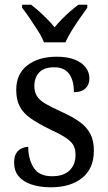

<svg xmlns="http://www.w3.org/2000/svg" viewBox="-20 -786 458 816"><path d="M196 10Q149 10 113.5 -2Q78 -14 59 -37Q40 -60 40 -95Q40 -121 49.5 -135.5Q59 -150 73.5 -156Q88 -162 100 -162Q100 -110 123 -73.5Q146 -37 201 -37Q250 -37 275.5 -61.5Q301 -86 301 -128Q301 -153 291.5 -169.5Q282 -186 258 -201.5Q234 -217 191 -237Q142 -261 110.5 -283Q79 -305 64 -333.5Q49 -362 49 -404Q49 -472 96.5 -508.5Q144 -545 221 -545Q267 -545 298 -532.5Q329 -520 344.5 -499Q360 -478 360 -453Q360 -426 343 -410Q326 -394 294 -394Q294 -445 273.5 -472.5Q253 -500 211 -500Q166 -500 146 -477.5Q126 -455 126 -420Q126 -395 137 -377.5Q148 -360 173.5 -345Q199 -330 239 -312Q288 -290 318.5 -268Q349 -246 364 -217Q379 -188 379 -146Q379 -70 329.5 -30Q280 10 196 10ZM167 -606Q158 -629 141 -655.5Q124 -682 106.5 -708Q89 -734 74 -753V-766H112Q129 -753 147 -737Q165 -721 181.5 -704Q198 -687 212 -670Q226 -687 242.5 -704Q259 -721 277.5 -737Q296 -753 313 -766H351V-753Q337 -734 319 -708Q301 -682 284.5 -655.5Q268 -629 258 -606Z"/></svg>

Font: Noto Serif SemiCondensed
Style: Regular
Weight: 400
Width: 4
Designer: Monotype Design Team
Foundry: Monotype Imaging Inc.
Version: Version 2.013